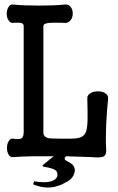

<svg xmlns="http://www.w3.org/2000/svg" viewBox="-20 -715 540 875"><path d="M135.7 111.3 130.9 125Q147.5 131.8 164.1 135.7Q180.7 139.6 197.3 139.6Q212.9 139.6 228.5 136.7Q243.2 132.8 256.8 127.9Q288.1 113.3 300.8 102.5Q318.4 86.9 321.3 62.5Q320.3 44.9 310.5 35.2Q303.7 28.3 290 21.5Q280.3 16.6 277.3 13.7Q272.5 8.8 276.4 2L281.2 -2.9L397.5 1Q438.5 4.9 452.1 -2Q465.8 -9.8 463.9 -37.1Q460.9 -78.1 463.9 -146.5Q466.8 -210.9 472.7 -263.7Q474.6 -280.3 460 -290Q447.3 -298.8 426.8 -298.8Q405.3 -298.8 391.6 -290Q376 -280.3 377.9 -263.7Q379.9 -194.3 378.9 -165Q377.9 -127 370.1 -110.4Q362.3 -93.8 343.8 -87.9Q328.1 -83 293.9 -83H263.7Q212.9 -83 198.2 -85.9Q177.7 -91.8 177.7 -111.3V-596.7Q177.7 -607.4 201.2 -610.4Q216.8 -612.3 261.7 -611.3L273.4 -610.4Q291 -609.4 301.8 -623Q311.5 -634.8 311.5 -653.3Q311.5 -671.9 301.8 -683.6Q291 -697.3 273.4 -694.3Q230.5 -689.5 159.2 -689.5Q85 -689.5 40 -694.3Q26.4 -696.3 18.6 -682.6Q10.7 -670.9 10.7 -652.3Q10.7 -634.8 18.6 -623Q26.4 -609.4 40 -610.4L45.9 -611.3Q69.3 -612.3 76.2 -610.4Q87.9 -607.4 87.9 -596.7V-111.3Q87.9 -87.9 74.2 -83Q65.4 -79.1 41 -83Q27.3 -85.9 19.5 -71.3Q11.7 -59.6 11.7 -41Q11.7 -22.5 19.5 -9.8Q27.3 2.9 41 1Q81.1 -2 129.9 -2.9Q172.9 -2.9 224.6 -2.9L172.9 39.1L178.7 44.9Q218.8 50.8 231.4 59.6Q244.1 68.4 241.2 87.9Q235.4 105.5 210 112.3Q182.6 119.1 135.7 111.3Z"/></svg>

Font: GungsuhChe
Style: Regular
Weight: 400
Monospace: yes
Version: Version 2.21